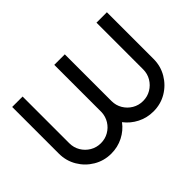

<svg xmlns="http://www.w3.org/2000/svg" viewBox="-120 -1002 1303 1303"><g transform="rotate(-45 531.5 -350.0)"><path d="M986 -252Q986 -183 952 -125.5Q918 -68 861 -34Q804 0 734 0Q672 0 619 -27Q566 -54 531 -100Q497 -54 444 -27Q391 0 329 0Q260 0 202.5 -34Q145 -68 111 -125.5Q77 -183 77 -252V-700H177V-252Q177 -210 197.5 -175.5Q218 -141 252.5 -120.5Q287 -100 329 -100Q370 -100 404 -119.5Q438 -139 458.5 -172Q479 -205 481 -245V-700H582V-252Q582 -210 602.5 -175.5Q623 -141 657.5 -120.5Q692 -100 734 -100Q776 -100 810.5 -120.5Q845 -141 865.5 -175.5Q886 -210 886 -252V-700H986Z"/></g></svg>

Font: Bruno Ace
Style: Regular
Weight: 400
Version: Version 1.100; ttfautohint (v1.8.4.7-5d5b);gftools[0.9.27]